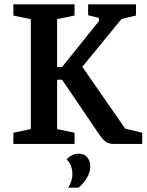

<svg xmlns="http://www.w3.org/2000/svg" viewBox="-20 -668 680 891"><path d="M42 0V-52L123 -69V-579L42 -596V-648H326V-596L245 -579V-357H268L439 -570V-585L389 -597V-648H611V-596L544 -580L362 -358L561 -71L640 -52V0H510Q485 0 471.5 -9.5Q458 -19 444 -39L268 -298H245V-69L326 -52V0ZM296 203Q316 173 316 139Q316 120 309.5 102.5Q303 85 289 71Q300 60 314 52.5Q328 45 344 45Q373 45 386 63.5Q399 82 399 102Q399 128 387.5 149.5Q376 171 363 185Q350 199 344 203Z"/></svg>

Font: Faustina Light SemiBold
Style: Regular
Weight: 600
Version: Version 1.200